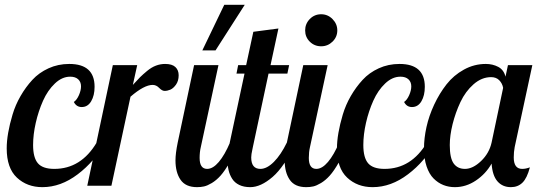

<svg xmlns="http://www.w3.org/2000/svg" viewBox="-20 -770 2269 796"><path d="M286.1 -347.2Q298.3 -355.5 307.1 -375.2Q315.9 -395 315.9 -412.1Q315.9 -430.2 304.2 -441.2Q292.5 -452.1 271 -452.1Q237.3 -452.1 207.5 -423.8Q177.7 -395.5 158.4 -352.3Q139.2 -309.1 128.2 -260.5Q117.2 -211.9 117.2 -168.9Q117.2 -116.2 137.2 -93Q157.2 -69.8 205.1 -69.8Q315.9 -69.8 380.9 -179.2H415Q372.6 -100.6 302.2 -47.4Q231.9 5.9 155.8 5.9Q92.3 5.9 50 -33.7Q7.8 -73.2 7.8 -154.8Q7.8 -184.6 13.9 -219.7Q20 -254.9 32 -294.9Q43.9 -335 65.2 -371.8Q86.4 -408.7 114 -438.7Q141.6 -468.8 181.2 -486.8Q220.7 -504.9 267.1 -504.9Q372.1 -504.9 372.1 -410.2Q372.1 -374 357.9 -350.1Q343.8 -326.2 318.8 -326.2Q296.9 -326.2 286.1 -347.2Z M447.8 -500H548.8L530.8 -418Q550.3 -439.5 561 -450.2Q571.8 -460.9 590.1 -476.1Q608.4 -491.2 626.7 -498Q645 -504.9 664.6 -504.9Q693.4 -504.9 707 -492.2Q720.7 -479.5 720.7 -458Q720.7 -434.6 709.5 -418.9Q698.2 -403.3 686 -398.2Q673.8 -393.1 662.6 -393.1Q651.9 -393.1 639.9 -405.5Q627.9 -418 612.8 -418Q577.6 -418 521 -369.1L441.9 0H341.8Z M784.7 -500H885.7L812.5 -160.2Q807.6 -139.6 807.6 -115.2Q807.6 -69.8 838.9 -69.8Q862.8 -69.8 887.2 -98.6Q911.6 -127.4 933.6 -179.2H970.7Q952.1 -131.3 931.9 -96.2Q911.6 -61 894.3 -41.7Q877 -22.5 858.2 -11.2Q839.4 0 825.9 2.9Q812.5 5.9 796.9 5.9Q749.5 5.9 728.5 -24.7Q707.5 -55.2 707.5 -105Q707.5 -133.8 716.8 -179.2ZM818.8 -561 909.7 -750H994.6L873.5 -561Z M960.4 -464.8 967.3 -500H1000.5L1030.3 -638.2L1134.3 -651.9L1101.6 -500H1178.7L1171.4 -464.8H1093.3L1028.3 -160.2Q1027.8 -157.2 1025.9 -148.2Q1023.9 -139.2 1022.7 -131.6Q1021.5 -124 1021.5 -117.2Q1021.5 -69.8 1059.6 -69.8Q1086.4 -69.8 1115.5 -98.9Q1144.5 -127.9 1169.4 -179.2H1206.5Q1159.2 -78.6 1110.1 -36.4Q1061 5.9 1017.6 5.9Q990.7 5.9 971.7 -3.4Q952.6 -12.7 942.4 -29.1Q932.1 -45.4 927.7 -64.2Q923.3 -83 923.3 -106Q923.3 -131.8 932.6 -179.2L993.7 -464.8Z M1245.1 -644Q1245.1 -671.4 1264.4 -691.2Q1283.7 -710.9 1311.5 -710.9Q1338.9 -710.9 1358.6 -690.9Q1378.4 -670.9 1378.4 -644Q1378.4 -616.7 1358.6 -597.4Q1338.9 -578.1 1311.5 -578.1Q1283.7 -578.1 1264.4 -597.2Q1245.1 -616.2 1245.1 -644ZM1237.3 -500H1338.4L1265.1 -160.2Q1260.3 -139.6 1260.3 -115.2Q1260.3 -69.8 1291.5 -69.8Q1315.4 -69.8 1339.8 -98.6Q1364.3 -127.4 1386.2 -179.2H1423.3Q1404.8 -131.3 1384.5 -96.2Q1364.3 -61 1346.9 -41.7Q1329.6 -22.5 1310.8 -11.2Q1292 0 1278.6 2.9Q1265.1 5.9 1249.5 5.9Q1202.1 5.9 1181.2 -24.7Q1160.2 -55.2 1160.2 -105Q1160.2 -133.8 1169.4 -179.2Z M1655.3 -347.2Q1667.5 -355.5 1676.3 -375.2Q1685.1 -395 1685.1 -412.1Q1685.1 -430.2 1673.3 -441.2Q1661.6 -452.1 1640.1 -452.1Q1606.4 -452.1 1576.7 -423.8Q1546.9 -395.5 1527.6 -352.3Q1508.3 -309.1 1497.3 -260.5Q1486.3 -211.9 1486.3 -168.9Q1486.3 -116.2 1506.3 -93Q1526.4 -69.8 1574.2 -69.8Q1685.1 -69.8 1750 -179.2H1784.2Q1741.7 -100.6 1671.4 -47.4Q1601.1 5.9 1524.9 5.9Q1461.4 5.9 1419.2 -33.7Q1377 -73.2 1377 -154.8Q1377 -184.6 1383.1 -219.7Q1389.2 -254.9 1401.1 -294.9Q1413.1 -335 1434.3 -371.8Q1455.6 -408.7 1483.2 -438.7Q1510.7 -468.8 1550.3 -486.8Q1589.8 -504.9 1636.2 -504.9Q1741.2 -504.9 1741.2 -410.2Q1741.2 -374 1727.1 -350.1Q1712.9 -326.2 1688 -326.2Q1666 -326.2 1655.3 -347.2Z M2085.9 -500H2187L2113.8 -160.2Q2109.9 -140.1 2109.9 -117.2Q2109.9 -69.8 2145 -69.8Q2159.7 -69.8 2176.8 -76.2Q2165 -31.2 2146 -12.7Q2127 5.9 2098.1 5.9Q2063.5 5.9 2042.5 -18.1Q2021.5 -42 2018.1 -91.8Q1994.1 -49.3 1953.1 -21.7Q1912.1 5.9 1865.7 5.9Q1840.3 5.9 1818.1 -2.9Q1795.9 -11.7 1777.6 -30Q1759.3 -48.3 1748.5 -80.3Q1737.8 -112.3 1737.8 -154.8Q1737.8 -196.3 1748 -242.9Q1758.3 -289.6 1780 -336.2Q1801.8 -382.8 1831.3 -420.4Q1860.8 -458 1903.3 -481.4Q1945.8 -504.9 1994.1 -504.9Q2022.5 -504.9 2045.7 -492.7Q2068.8 -480.5 2075.7 -452.1ZM1907.7 -69.8Q1940.4 -69.8 1974.4 -102.3Q2008.3 -134.8 2018.1 -179.2L2065.9 -405.8Q2062.5 -424.3 2049.8 -437.3Q2037.1 -450.2 2016.1 -450.2Q1977.1 -450.2 1943.4 -420.7Q1909.7 -391.1 1888.9 -346.9Q1868.2 -302.7 1856.4 -255.4Q1844.7 -208 1844.7 -168.9Q1844.7 -114.7 1860.8 -92.3Q1877 -69.8 1907.7 -69.8Z"/></svg>

Font: Lobster Two
Style: Italic
Weight: 400
Designer: Pablo Impallari
Foundry: Pablo Impallari. www.impallari.com
Version: Version 1.006